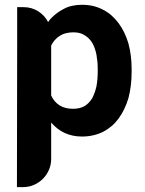

<svg xmlns="http://www.w3.org/2000/svg" viewBox="-20 -558 603 797"><path d="M78.1 -528.3Q111.3 -528.3 138.4 -511.2Q165.5 -494.1 179.7 -466.3Q180.2 -466.8 183.6 -471.9Q187 -477.1 194.8 -484.9Q202.6 -492.7 214.6 -502.2Q226.6 -511.7 243.7 -520.5Q260.3 -529.8 279.5 -533.9Q298.8 -538.1 320.8 -538.1Q369.6 -538.1 407.7 -517.6Q427.2 -507.8 443.1 -493.7Q459 -479.5 472.2 -461.9Q485.4 -444.3 495.6 -423.1Q505.9 -401.9 513.2 -377.4Q526.4 -328.1 526.4 -270.5V-260.7Q526.4 -200.7 513.2 -150.9Q498.5 -101.6 472.2 -65.9Q459 -47.9 443.1 -34.4Q427.2 -21 407.7 -10.7Q367.7 8.8 320.3 8.8Q280.8 8.8 248 -6.3Q217.3 -20.5 192.4 -49.3V101.6Q192.4 126 183.1 147.2Q173.8 168.5 158 184.3Q142.1 200.2 120.8 209.5Q99.6 218.8 75.2 218.8H50.3L51.3 -391.1V-528.3ZM192.4 -161.6Q204.6 -134.8 228 -120.1Q250.5 -106.4 283.2 -106.4Q311.5 -106.4 331.1 -117.7Q350.1 -129.4 362.8 -150.4Q374.5 -172.9 380.4 -199.7Q385.7 -229.5 385.7 -260.7V-270.5Q385.7 -287.1 384.3 -302Q382.8 -316.9 380.4 -331.1Q375 -358.4 363.3 -379.4Q351.1 -399.9 331.5 -411.6Q313.5 -423.8 284.7 -423.8Q250.5 -423.8 228 -409.2Q204.6 -394 192.4 -369.1Z"/></svg>

Font: Millunium
Style: Bold
Weight: 700
Designer: kolcsarzsolt
Foundry: Kolcsar Szilard Zsolt
Version: Version 2.000980; 2016